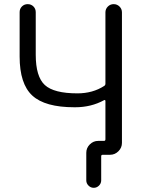

<svg xmlns="http://www.w3.org/2000/svg" viewBox="-20 -773 695 931"><path d="M153.3 -507.8Q153.3 -401.4 197.3 -360.8Q241.2 -320.3 355.5 -320.3Q429.7 -320.3 485.4 -356.4Q491.2 -360.4 491.2 -367.2V-712.9Q491.2 -729.5 502.9 -741.2Q514.6 -752.9 531.2 -752.9Q547.9 -752.9 559.6 -741.2Q571.3 -729.5 571.3 -712.9V-80.1Q571.3 -56.6 554.2 -39.6Q537.1 -22.5 513.7 -22.5H491.2H478.5Q470.7 -22.5 470.7 -15.6V101.6Q470.7 116.2 460 127Q449.2 137.7 434.6 137.7Q419.9 137.7 409.2 127Q398.4 116.2 398.4 101.6V-32.2Q398.4 -55.7 415.5 -72.8Q432.6 -89.8 456.1 -89.8H484.4Q491.2 -89.8 491.2 -97.7V-283.2Q491.2 -286.1 489.3 -287.6Q487.3 -289.1 484.4 -287.1Q421.9 -252.9 344.7 -252.9Q342.8 -252.9 340.8 -252.9Q198.2 -252.9 136.7 -309.6Q75.2 -366.2 75.2 -499V-713.9Q75.2 -730.5 86.4 -741.7Q97.7 -752.9 114.3 -752.9Q130.9 -752.9 142.1 -741.7Q153.3 -730.5 153.3 -713.9Z"/></svg>

Font: Gen Jyuu Gothic P Normal
Style: Regular
Weight: 300
Designer: [Source Han Sans]
Ryoko NISHIZUKA  (kana & ideographs); Paul D. Hunt (Latin, Greek & Cyrillic); Wenlong ZHANG  (bopomofo
Version: Version 1.002.20150607